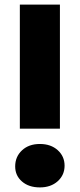

<svg xmlns="http://www.w3.org/2000/svg" viewBox="-20 -816 347 836"><path d="M240.9 -255.8H66.4V-796.1H240.9ZM261.2 -94.6Q261.2 -53.9 231.3 -26.9Q201.3 0 153.7 0Q105.4 0 75.8 -25.7Q46.1 -51.3 46.1 -91.4Q46.1 -133.7 75.8 -161.4Q105.4 -189.1 153.7 -189.1Q201.3 -189.1 231.3 -162.2Q261.2 -135.2 261.2 -94.6Z"/></svg>

Font: iiserrat Thin
Style: Regular
Weight: 100
Designer: Akira Ohta
Foundry: Akira Ohta
Version: Version 1.200;Glyphs 3.3.1 (3343)